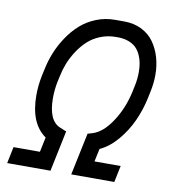

<svg xmlns="http://www.w3.org/2000/svg" viewBox="-79 -766 758 836"><g transform="rotate(10 300.0 -348.0)"><path d="M140.1 -73.2 153.8 -138.7Q82 -189 82 -313.5Q82 -356.4 91.3 -401.9L97.2 -428.7Q105 -467.8 119.9 -504.6Q134.8 -541.5 158.2 -576.7Q181.6 -611.8 210.9 -637.9Q240.2 -664.1 279.3 -679.9Q318.4 -695.8 362.3 -695.8H403.3Q446.3 -695.8 480.2 -679Q514.2 -662.1 534.9 -633.1Q555.7 -604 566.4 -567.4Q577.1 -530.8 577.1 -489.7Q577.1 -453.1 568.8 -414.6L563 -386.7Q551.8 -333 529.3 -283.2Q506.8 -233.4 471.2 -191.4Q435.5 -149.4 393.6 -130.4L381.3 -73.2H497.1L481.9 0H291.5L330.6 -186.5L351.6 -192.9Q396.5 -206.1 436 -265.9Q475.6 -325.7 491.7 -401.4L497.6 -429.2Q503.9 -459 503.9 -489.7Q503.9 -510.3 500.7 -528.3Q497.6 -546.4 489.5 -564.2Q481.4 -582 468.8 -594.7Q456.1 -607.4 435.3 -615.2Q414.6 -623 387.7 -623H378.9Q342.8 -623 310.5 -609.9Q278.3 -596.7 255.6 -575.4Q232.9 -554.2 214.6 -526.1Q196.3 -498 185.3 -470Q174.3 -441.9 168.5 -413.1L162.6 -386.2Q155.3 -350.6 155.3 -313.5Q155.3 -213.4 209 -191.9L237.3 -180.2L199.7 0H8.3L23.4 -73.2Z"/></g></svg>

Font: Anka/Coder
Style: Italic
Weight: 400
Italic angle: -12°
Monospace: yes
Version: Version 001.100